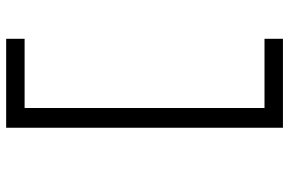

<svg xmlns="http://www.w3.org/2000/svg" viewBox="-178 -660 942 626"><g transform="rotate(-90 293.0 -347.0)"><path d="M189.5 104.5V-797.9H479.5V-737.8H253.9V44.4H479.5V104.5Z"/></g></svg>

Font: Cascadia Mono PL Light
Style: Regular
Weight: 300
Monospace: yes
Designer: Aaron Bell
Foundry: Saja Typeworks
Version: Version 2404.023; ttfautohint (v1.8.4)